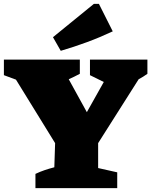

<svg xmlns="http://www.w3.org/2000/svg" viewBox="-55 -966 777 986"><path d="M127 0V-73Q150 -84 173.5 -92Q197 -100 224 -107L228 -231L27 -557L-35 -580V-660H355V-587Q327 -572 298 -559L391 -390L478 -545L407 -580V-660H702V-587Q680 -571 657 -559L449 -231V-103L547 -81V0ZM257 -705 217 -775 427 -946H453L524 -805Q458 -774 391.5 -749.5Q325 -725 257 -705Z"/></svg>

Font: Piazzolla SC Black
Style: Regular
Weight: 900
Designer: Juan Pablo del Peral
Foundry: Huerta Tipografica
Version: Version 1.330